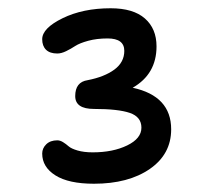

<svg xmlns="http://www.w3.org/2000/svg" viewBox="-20 -865 500 460"><path d="M205.1 -424.8Q144.5 -424.8 112.8 -444.8Q81.1 -464.8 81.1 -497.1Q81.1 -509.8 90.8 -519.3Q100.6 -528.8 117.2 -528.8Q124 -528.8 131.1 -524.4Q138.2 -520 144.5 -514.4Q150.9 -508.8 166 -504.4Q181.2 -500 202.1 -500Q250.5 -500 284.7 -516.6Q318.8 -533.2 318.8 -559.1Q318.8 -585 291 -594.5Q263.2 -604 205.1 -604Q160.2 -604 160.2 -634.8Q160.2 -668.5 189.9 -672.9Q230 -680.7 253.9 -698.2Q277.8 -715.8 277.8 -743.2Q277.8 -772.9 237.8 -772.9Q211.9 -772.9 191.4 -767.3Q170.9 -761.7 160.4 -754.9Q149.9 -748 138.4 -742.4Q127 -736.8 117.2 -736.8Q99.6 -736.8 90.3 -745.8Q81.1 -754.9 81.1 -771Q81.1 -797.4 129.9 -821.3Q178.7 -845.2 245.1 -845.2Q299.3 -845.2 327.1 -820.8Q355 -796.4 355 -753.9Q355 -687.5 297.9 -654.8Q390.1 -634.8 390.1 -555.2Q390.1 -495.6 338.9 -460.2Q287.6 -424.8 205.1 -424.8Z"/></svg>

Font: Shantell Sans Bouncy
Style: Regular
Weight: 400
Designer: Stephen Nixon, Anya Danilova, Shantell Martin
Foundry: Arrow Type
Version: Version 1.006;[9816181b4]